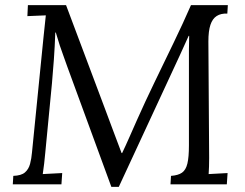

<svg xmlns="http://www.w3.org/2000/svg" viewBox="-20 -720 957 750"><path d="M415 10 242 -462Q233 -488 226.5 -505.5Q220 -523 213.5 -542.5Q207 -562 198 -593H196Q194 -537 190.5 -488Q187 -439 183 -395L157 -125Q155 -103 152.5 -81Q150 -59 147 -40Q166 -41 185 -42Q204 -43 223 -44L220 0H30L32 -33Q63 -34 77.5 -46.5Q92 -59 97.5 -80Q103 -101 105 -125L150 -575Q152 -596 154.5 -617.5Q157 -639 159 -660Q141 -659 123 -658.5Q105 -658 87 -657L89 -700H238L392 -290Q407 -249 423 -207Q439 -165 455 -122H457Q470 -149 486.5 -186.5Q503 -224 515 -251Q547 -323 584 -399.5Q621 -476 658 -552.5Q695 -629 726 -700H870L868 -667Q843 -668 826.5 -657.5Q810 -647 802 -623Q794 -599 794 -558L797 -103Q797 -85 796.5 -69.5Q796 -54 795 -40Q814 -41 832 -42Q850 -43 869 -44L866 0H646L648 -33Q676 -35 691 -45.5Q706 -56 712 -81Q718 -106 718 -152V-494Q718 -509 718 -523Q718 -537 718.5 -551.5Q719 -566 719 -580H717L682 -503L444 10Z"/></svg>

Font: Lora Italic
Style: Italic
Weight: 400
Italic angle: -3°
Designer: Olga Karpushina, Alexei Vanyashin (Cyrillic)
Foundry: Cyreal
Version: Version 2.210; ttfautohint (v1.8.1.43-b0c9)